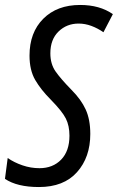

<svg xmlns="http://www.w3.org/2000/svg" viewBox="-43 -744 475 774"><path d="M114 10Q214 10 267.5 -50Q321 -110 321 -204Q321 -262 302.5 -302.5Q284 -343 245 -382Q202 -426 181 -456Q160 -486 160 -529Q160 -585 193 -617Q226 -649 274 -649Q300 -649 325.5 -639.5Q351 -630 374 -614L412 -687Q359 -724 280 -724Q187 -724 131.5 -668.5Q76 -613 76 -520Q76 -461 99 -421.5Q122 -382 162 -342Q208 -295 222.5 -266Q237 -237 237 -197Q237 -135 203.5 -100.5Q170 -66 116 -66Q81 -66 47.5 -77.5Q14 -89 -12 -107L-23 -23Q26 10 114 10Z"/></svg>

Font: Noto Sans UI Condensed
Style: Italic
Weight: 400
Width: 3
Italic angle: -12°
Designer: Monotype Design Team
Foundry: Monotype Imaging Inc.
Version: Version 1.901